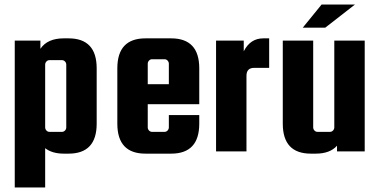

<svg xmlns="http://www.w3.org/2000/svg" viewBox="-20 -667 1673 846"><path d="M282 10H261Q210 10 179 -14V159H45V-488H158V-452Q189 -498 261 -498H282Q406 -498 406 -366V-122Q406 10 282 10ZM179 -382V-106Q179 -98 184.5 -92Q190 -86 198 -86H253Q261 -86 266.5 -92Q272 -98 272 -106V-382Q272 -390 266.5 -396Q261 -402 253 -402H198Q190 -402 184.5 -396Q179 -390 179 -382Z M734 -498Q858 -498 858 -366V-208H631V-106Q631 -98 636.5 -92Q642 -86 650 -86H705Q713 -86 718.5 -92Q724 -98 724 -106V-160H858V-122Q858 10 734 10H621Q497 10 497 -122V-366Q497 -498 621 -498ZM631 -296H724V-386Q724 -394 718.5 -400Q713 -406 705 -406H650Q642 -406 636.5 -400Q631 -394 631 -386Z M1140 -498H1166V-368H1100Q1066 -368 1066 -333V0H932V-488H1054V-441Q1083 -498 1140 -498Z M1453 -488H1587V0H1465V-25Q1434 10 1371 10H1350Q1226 10 1226 -122V-488H1360V-106Q1360 -98 1365.5 -92Q1371 -86 1379 -86H1434Q1442 -86 1447.5 -92Q1453 -98 1453 -106ZM1544 -647 1413 -545H1314L1397 -647Z"/></svg>

Font: Squada One
Style: Regular
Weight: 400
Version: Version 1.001